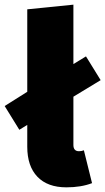

<svg xmlns="http://www.w3.org/2000/svg" viewBox="-40 -784 452 824"><path d="M320 -139 355 2Q308 20 245 20Q164 20 120.5 -25.5Q77 -71 77 -154V-248L43 -227L-20 -329L77 -390V-744L275 -764V-509L329 -542L392 -440L275 -369V-162Q275 -135 299 -135Q310 -135 320 -139Z"/></svg>

Font: FiraGO Heavy
Style: Regular
Weight: 900
Designer: bBox Type
Foundry: bBox Type GmbH
Version: Version 1.001